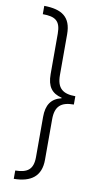

<svg xmlns="http://www.w3.org/2000/svg" viewBox="-107 -879 571 1091"><g transform="rotate(10 178.5 -333.0)"><path d="M319 -309V-357C246 -357 212 -385 212 -460V-696C212 -795 158 -831 56 -832V-784C128 -784 159 -764 159 -690V-456C159 -385 186 -349 244 -335V-332C185 -318 159 -278 159 -210V22C159 95 125 117 56 118V166C155 165 212 124 212 29V-205C212 -281 246 -309 319 -309Z"/></g></svg>

Font: Noto Sans Devanagari SemiCondensed Light
Style: Regular
Weight: 300
Width: 4
Designer: Jelle Bosma - Monotype Design Team
Foundry: Monotype Imaging Inc.
Version: Version 2.004